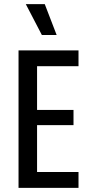

<svg xmlns="http://www.w3.org/2000/svg" viewBox="-20 -902 427 922"><path d="M69 0V-660H357V-584H158V-374H333V-301H158V-76H357V0ZM181 -734 104 -882H195L252 -734Z"/></svg>

Font: Bricolage Grotesque 10pt Condensed
Style: Regular
Weight: 400
Width: 3
Designer: Mathieu Triay
Foundry: Atelier Triay
Version: Version 1.000; ttfautohint (v1.8.4.7-5d5b);gftools[0.9.29]